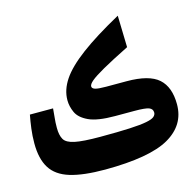

<svg xmlns="http://www.w3.org/2000/svg" viewBox="-88 -652 761 746"><g transform="rotate(-15 293.0 -278.5)"><path d="M246.6 4.4Q158.7 4.4 106 -11.7Q53.2 -27.8 29.8 -65.2Q6.3 -102.5 6.3 -165Q6.3 -195.3 10 -223.9Q13.7 -252.4 18.6 -277.8H111.8Q110.4 -257.3 108.4 -240.2Q106.4 -223.1 106.4 -200.7Q106.4 -170.9 116.2 -154.1Q126 -137.2 158.7 -130.4Q191.4 -123.5 260.3 -123.5Q333.5 -123.5 378.7 -125.7Q423.8 -127.9 447.3 -132.6Q470.7 -137.2 479 -144.3Q487.3 -151.4 487.3 -160.6Q487.3 -175.3 472.7 -180.9Q458 -186.5 415 -186.5H336.9Q266.1 -186.5 231.2 -202.9Q196.3 -219.2 185.1 -244.1Q173.8 -269 173.8 -293.9Q173.8 -335.4 200.7 -375.5Q227.5 -415.5 287.6 -460.4Q347.7 -505.4 447.8 -560.5L451.2 -433.1Q381.8 -398.4 344 -377Q306.2 -355.5 291.5 -343Q276.9 -330.6 276.9 -321.8Q276.9 -313.5 288.8 -309.6Q300.8 -305.7 332.5 -305.7H415Q505.4 -305.7 543.2 -272Q581.1 -238.3 581.1 -168.5Q581.1 -85 503.2 -40.5Q425.3 3.9 246.6 4.4Z"/></g></svg>

Font: CaskaydiaCove NFP SemiBold
Style: Regular
Weight: 600
Designer: Aaron Bell
Foundry: Saja Typeworks
Version: Version 2111.001; VTT 6.35;Nerd Fonts 3.1.1